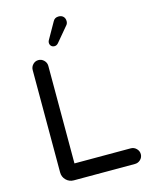

<svg xmlns="http://www.w3.org/2000/svg" viewBox="-132 -994 841 1077"><g transform="rotate(-15 288.0 -455.0)"><path d="M515.1 0H160.2Q133.8 0 115.5 -18.3Q97.2 -36.6 97.2 -63V-657.2Q97.2 -675.8 110.4 -689.5Q123.5 -703.1 142.1 -703.1Q160.6 -703.1 174.3 -689.5Q188 -675.8 188 -657.2V-90.8H515.1Q533.7 -90.8 547.4 -77.1Q561 -63.5 561 -44.9Q561 -26.4 547.4 -13.2Q533.7 0 515.1 0ZM352.1 -873Q352.1 -858.4 341.8 -848.1L272.9 -766.1Q263.2 -754.9 251 -754.9Q238.8 -754.9 231.4 -762.5Q224.1 -770 224.1 -782.2Q224.1 -791 231 -800.8L282.2 -891.1Q292 -910.2 314.9 -910.2Q332 -910.2 342 -900.1Q352.1 -890.1 352.1 -873Z"/></g></svg>

Font: Aka-Acid-Varela
Style: Regular
Weight: 400
Designer: Joe Prince, Avraham Cornfeld, Cyberella
Foundry: Joe Prince, Avraham Cornfeld, Cyberella
Version: Version 2.000; ttfautohint (v1.5.33-1714) -l 8 -r 50 -G 200 